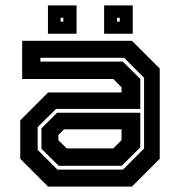

<svg xmlns="http://www.w3.org/2000/svg" viewBox="-20 -691 666 711"><path d="M158 0 55 -103V-245.5L158 -348.5H430V-368L399.5 -398.5H62V-540H468.5L571.5 -437V-103L468.5 0ZM197.5 -77 133.5 -140V-215.5L191.5 -273.5H499.5V-145L430.5 -77ZM192.5 -63H435.5L513.5 -141V-403L439.5 -477H129.5V-463H434.5L499.5 -399V-287.5H187.5L119.5 -220.5V-136ZM227 -141.5H399.5L430 -172V-212H217L196 -191V-172ZM365.5 -566V-671H471.5V-566ZM157.5 -566V-671H263.5V-566ZM204.5 -611H214.5V-625H204.5ZM413.5 -611H423.5V-625H413.5Z"/></svg>

Font: Tourney Thin
Style: Bold
Weight: 700
Version: Version 1.015